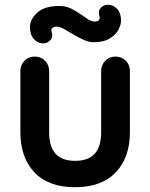

<svg xmlns="http://www.w3.org/2000/svg" viewBox="-20 -771 627 801"><path d="M462 -535Q488 -535 505 -517.5Q522 -500 522 -474V-220Q522 -114 463 -52Q404 10 293 10Q182 10 123.5 -52Q65 -114 65 -220V-474Q65 -500 82 -517.5Q99 -535 125 -535Q151 -535 168 -517.5Q185 -500 185 -474V-220Q185 -159 212 -129.5Q239 -100 293 -100Q348 -100 375 -129.5Q402 -159 402 -220V-474Q402 -500 419 -517.5Q436 -535 462 -535ZM160 -590Q138 -590 121.5 -608Q105 -626 105 -658Q105 -690 135 -718Q165 -746 228 -746Q254 -746 275 -736Q296 -726 313.5 -713.5Q331 -701 346.5 -691Q362 -681 375 -681Q386 -681 392 -686.5Q398 -692 395 -702Q388 -725 400 -738Q412 -751 430 -751Q453 -751 469 -733.5Q485 -716 485 -685Q485 -668 474 -647Q463 -626 438 -610.5Q413 -595 371 -595Q350 -595 328.5 -605Q307 -615 286 -627.5Q265 -640 247 -650Q229 -660 215 -660Q205 -660 198.5 -654.5Q192 -649 195 -639Q202 -617 190 -603.5Q178 -590 160 -590Z"/></svg>

Font: zvoove
Style: Bold
Weight: 700
Designer: Vernon Adams (Nunito) & Andrew Paglinawan (Quicksand)
Foundry: zvoove
Version: Version 3.006